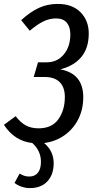

<svg xmlns="http://www.w3.org/2000/svg" viewBox="-35 -720 488 980"><path d="M390 -224Q390 -161 364 -110.5Q338 -60 292.5 -28.5Q247 3 190 10Q239 51 239 113Q239 171 207 205.5Q175 240 118 240Q75 240 39 214L65 166Q77 173 88 177Q99 181 115 181Q143 181 158.5 161.5Q174 142 174 106Q174 50 130 10Q39 0 -15 -83L45 -127Q69 -95 96.5 -80Q124 -65 162 -65Q230 -65 263 -111.5Q296 -158 296 -225Q296 -274 270 -300.5Q244 -327 193 -327H137L159 -402H204Q257 -402 290.5 -442Q324 -482 324 -545Q324 -582 306 -604Q288 -626 251 -626Q217 -626 185 -610Q153 -594 117 -563L73 -617Q120 -660 164 -680Q208 -700 260 -700Q334 -700 376 -657.5Q418 -615 418 -549Q418 -475 380.5 -429.5Q343 -384 273 -366Q390 -344 390 -224Z"/></svg>

Font: Fira Sans Compressed
Style: Italic
Weight: 400
Width: 1
Italic angle: -8°
Designer: bBox Type GmbH & Carrois Corporate GbR & Edenspiekermann AG
Foundry: bBox Type GmbH & Carrois Corporate GbR & Edenspiekermann AG
Version: Version 4.301